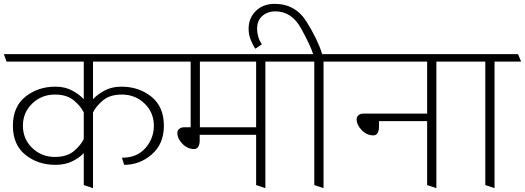

<svg xmlns="http://www.w3.org/2000/svg" viewBox="-31 -961 2726 997"><path d="M404 -239V-377Q388 -410 352 -440Q316 -470 254 -470Q185 -470 136.5 -423.5Q88 -377 88 -308Q88 -239 136.5 -192.5Q185 -146 254 -146Q316 -146 352 -176Q388 -206 404 -239ZM404 -446V-641H3L-11 -680H848L864 -641H452V-446Q474 -470 511.5 -490.5Q549 -511 599 -511Q690 -511 755 -459Q820 -407 820 -308Q820 -214 757.5 -159.5Q695 -105 614 -105L602 -142Q681 -142 724.5 -192.5Q768 -243 768 -308Q768 -377 719.5 -423.5Q671 -470 602 -470Q540 -470 504 -440Q468 -410 452 -377V16L404 0V-166Q382 -142 344.5 -123.5Q307 -105 257 -105Q166 -105 101 -157Q36 -209 36 -308Q36 -407 101 -459Q166 -511 257 -511Q307 -511 344.5 -490.5Q382 -470 404 -446Z M1299 0V-261H1006V-232Q1006 -211 998.5 -199Q991 -187 977 -187Q943 -187 916.5 -214Q890 -241 890 -271Q890 -284 900 -292Q910 -300 923 -300H959V-641H856L842 -680H1469L1485 -641H1347V16ZM1299 -641H1007V-300H1299Z M1329 -731 1295 -708Q1281 -728 1270.5 -755Q1260 -782 1260 -812Q1260 -867 1297.5 -904Q1335 -941 1395 -941Q1503 -941 1561 -848Q1619 -755 1642 -680H1771L1787 -641H1649V16L1601 0V-641H1477L1463 -680H1595Q1582 -723 1533 -812.5Q1484 -902 1399 -902Q1358 -902 1331 -878Q1304 -854 1304 -811Q1304 -792 1310 -770.5Q1316 -749 1329 -731Z M2187 0V-332H1937V-303Q1937 -282 1929.5 -270Q1922 -258 1908 -258Q1874 -258 1847.5 -285Q1821 -312 1821 -342Q1821 -355 1831 -363Q1841 -371 1854 -371H2187V-641H1779L1765 -680H2357L2373 -641H2235V16Z M2489 0V-641H2365L2351 -680H2659L2675 -641H2537V16Z"/></svg>

Font: Palanquin Thin
Style: Regular
Weight: 250
Designer: Pria Ravichandran
Version: Version 1.001